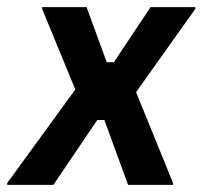

<svg xmlns="http://www.w3.org/2000/svg" viewBox="-51 -520 569 540"><path d="M-30.8 0V-5L160.8 -268.3L67.5 -495V-500H192.5L249.2 -345H269.2L372.5 -500H498.3V-495L331.7 -260.8L435.8 -5V0H309.2L242.5 -182.5H222.5L99.2 0Z"/></svg>

Font: Familjen Grotesk SemiBold
Style: Italic
Weight: 600
Italic angle: -9.46201°
Designer: Anders Wikstroem, Jonas Baeckman, Matilda Gysing, Kristian Moeller
Foundry: Familjen STHLM AB
Version: Version 2.002